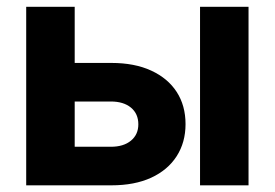

<svg xmlns="http://www.w3.org/2000/svg" viewBox="-20 -556 824 576"><path d="M153.3 -367.2H314Q383.8 -367.2 433.6 -344.2Q483.4 -321.3 510 -280.3Q536.6 -239.3 536.6 -183.6Q536.6 -128.9 510 -87.4Q483.4 -45.9 433.6 -22.9Q383.8 0 314 0H58.6V-535.6H204.1V-115.7H312.5Q350.6 -115.7 372.8 -134Q395 -152.3 395 -183.1Q395 -214.8 372.8 -233.2Q350.6 -251.5 312.5 -251.5H153.3ZM580.1 0V-535.6H725.6V0Z"/></svg>

Font: Inter 20pt
Style: Bold
Weight: 700
Version: Version 4.001;git-66647c0bb